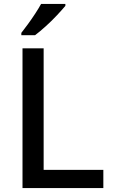

<svg xmlns="http://www.w3.org/2000/svg" viewBox="-20 -961 576 981"><path d="M95 0V-714H203V-93H508V0ZM314 -931Q299 -913 272 -884Q245 -855 214 -827Q183 -799 159 -781H89V-793Q104 -812 123 -838Q142 -864 160 -891.5Q178 -919 190 -941H314Z"/></svg>

Font: Noto Sans Kannada Medium
Style: Regular
Weight: 500
Designer: Jelle Bosma - Monotype Design Team
Foundry: Monotype Imaging Inc.
Version: Version 2.005; ttfautohint (v1.8.4.7-5d5b)